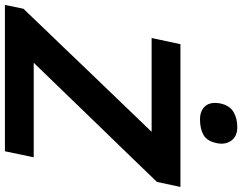

<svg xmlns="http://www.w3.org/2000/svg" viewBox="-132 -862 984 780"><g transform="rotate(90 360.0 -472.0)"><path d="M-10 0 5.5 -75Q37.5 -108.5 78 -150.8Q118.5 -193 160 -236Q201.5 -279 235.5 -315L505.5 -596H124.5L149.5 -713H729.5L709 -617.5Q656.5 -562.5 605.2 -509.8Q554 -457 503 -404.5L225 -117H609L584.5 0ZM455.5 -792.5Q419 -792.5 400.8 -814.2Q382.5 -836 390.5 -876Q398.5 -912.5 424.2 -928.2Q450 -944 487 -944Q523.5 -944 541.2 -919.8Q559 -895.5 551.5 -860.5Q543.5 -821 518.2 -806.8Q493 -792.5 455.5 -792.5Z"/></g></svg>

Font: Commissioner SemiBold
Style: Italic
Weight: 600
Italic angle: -12°
Designer: Kostas Bartsokas
Foundry: Kostas Bartsokas
Version: Version 1.000; ttfautohint (v1.8.3)